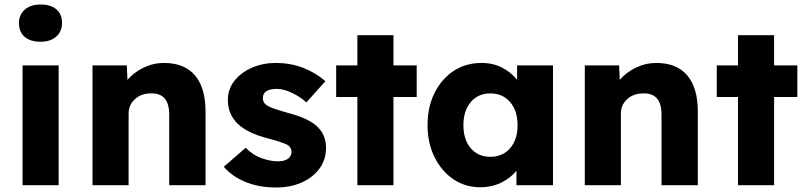

<svg xmlns="http://www.w3.org/2000/svg" viewBox="-20 -821 3574 851"><path d="M160 -636Q115 -636 89.5 -657.5Q64 -679 64 -719Q64 -755 89.5 -778Q115 -801 160 -801Q205 -801 230 -779.5Q255 -758 255 -719Q255 -682 229.5 -659Q204 -636 160 -636ZM80 0V-531H240V0Z M390 0V-531H542L545 -467Q573 -500 616 -521Q659 -542 707 -542Q797 -542 844 -487Q891 -432 891 -326V0H730V-313Q730 -410 648 -407Q606 -407 578 -381.5Q550 -356 550 -318V0Z M1204 10Q1127 10 1067 -15Q1007 -40 972 -82L1069 -166Q1100 -134 1139 -120Q1178 -106 1213 -106Q1241 -106 1256.5 -117.5Q1272 -129 1272 -148Q1272 -168 1254 -179Q1236 -189 1170 -207Q1075 -231 1032 -274Q990 -316 990 -378Q990 -427 1020 -464Q1050 -501 1098 -521.5Q1146 -542 1202 -542Q1268 -542 1324.5 -520Q1381 -498 1422 -461L1338 -367Q1311 -392 1274 -409.5Q1237 -427 1207 -427Q1145 -427 1145 -386Q1145 -365 1166 -352Q1176 -346 1198 -338.5Q1220 -331 1258 -320Q1305 -308 1339 -291.5Q1373 -275 1393 -253Q1425 -218 1425 -165Q1425 -114 1396.5 -74.5Q1368 -35 1318 -12.5Q1268 10 1204 10Z M1564 0V-391H1470V-531H1564V-665H1724V-531H1827V-391H1724V0Z M2109 9Q2042 9 1989.5 -26.5Q1937 -62 1906 -124.5Q1875 -187 1875 -266Q1875 -347 1906 -409Q1937 -471 1990.5 -506.5Q2044 -542 2114 -542Q2166 -542 2206 -521Q2246 -500 2272 -467V-531H2431V0H2269V-64Q2242 -31 2200.5 -11Q2159 9 2109 9ZM2153 -126Q2208 -126 2241 -164Q2274 -202 2274 -266Q2274 -330 2241 -368.5Q2208 -407 2153 -407Q2099 -407 2066.5 -368.5Q2034 -330 2034 -266Q2034 -202 2066.5 -164Q2099 -126 2153 -126Z M2572 0V-531H2724L2727 -467Q2755 -500 2798 -521Q2841 -542 2889 -542Q2979 -542 3026 -487Q3073 -432 3073 -326V0H2912V-313Q2912 -410 2830 -407Q2788 -407 2760 -381.5Q2732 -356 2732 -318V0Z M3251 0V-391H3157V-531H3251V-665H3411V-531H3514V-391H3411V0Z"/></svg>

Font: Lexend Deca
Style: Bold
Weight: 700
Designer: Bonnie Shaver-Troup, Thomas Jockin
Foundry: Lexend
Version: Version 1.008; ttfautohint (v1.8.4.7-5d5b)